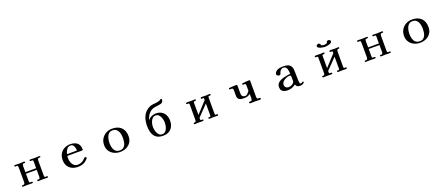

<svg xmlns="http://www.w3.org/2000/svg" viewBox="141 -2482 9717 4211"><g transform="rotate(-20 5000.0 -376.5)"><path d="M816 -17Q816 -5 810 -1.5Q804 2 793 2Q768 2 743 1Q718 0 692 0Q666 0 639.5 1.5Q613 3 586 3Q579 3 573 -0.5Q567 -4 567 -13Q567 -30 580 -30Q593 -30 604 -30Q627 -30 632.5 -46.5Q638 -63 638 -82Q638 -123 637.5 -162.5Q637 -202 637 -242H386V-67Q386 -52 390.5 -42Q395 -32 412 -32Q419 -32 425.5 -32.5Q432 -33 439 -33Q445 -33 454.5 -29Q464 -25 464 -17Q464 -4 454.5 -1Q445 2 434 2Q411 2 387 1Q363 0 340 0Q312 0 285 1.5Q258 3 230 3Q223 3 217 -0.5Q211 -4 211 -13Q211 -28 221.5 -29Q232 -30 242 -30Q270 -30 277.5 -46Q285 -62 285 -85Q285 -171 284.5 -256.5Q284 -342 284 -427Q284 -444 280 -457Q276 -470 254 -470Q248 -470 241.5 -469.5Q235 -469 229 -469Q221 -469 212.5 -471.5Q204 -474 204 -485Q204 -496 210.5 -500Q217 -504 227 -504Q253 -504 279 -502.5Q305 -501 331 -501Q356 -501 380 -503.5Q404 -506 429 -506Q436 -506 446 -502Q456 -498 456 -489Q456 -473 443.5 -472.5Q431 -472 420 -472Q397 -472 391 -455.5Q385 -439 385 -420Q385 -385 385.5 -349.5Q386 -314 386 -279H637Q637 -318 637.5 -357Q638 -396 638 -434Q638 -449 634 -459.5Q630 -470 612 -470Q605 -470 598.5 -469.5Q592 -469 585 -469Q577 -469 568.5 -471.5Q560 -474 560 -485Q560 -504 581 -504Q607 -504 633 -502.5Q659 -501 684 -501Q709 -501 734 -503.5Q759 -506 784 -506Q791 -506 801 -502Q811 -498 811 -489Q811 -473 798 -472.5Q785 -472 774 -472Q750 -472 744 -454Q738 -436 738 -417Q738 -329 738.5 -242Q739 -155 739 -67Q739 -53 743 -42.5Q747 -32 764 -32Q771 -32 777.5 -32.5Q784 -33 791 -33Q799 -33 807.5 -30.5Q816 -28 816 -17Z M1612 -339Q1611 -370 1602.5 -405Q1594 -440 1573.5 -465Q1553 -490 1514 -490Q1474 -490 1446.5 -466Q1419 -442 1403 -407Q1387 -372 1379 -338Q1396 -337 1413 -337Q1430 -337 1446 -337H1502Q1530 -337 1557 -337.5Q1584 -338 1612 -339ZM1757 -120Q1757 -110 1751 -101Q1740 -85 1716 -64.5Q1692 -44 1675 -33Q1640 -11 1597.5 -1.5Q1555 8 1513 8Q1434 8 1373.5 -22Q1313 -52 1278.5 -109Q1244 -166 1244 -247Q1244 -328 1279 -389.5Q1314 -451 1376.5 -485Q1439 -519 1519 -519Q1583 -519 1632 -498Q1681 -477 1709 -433.5Q1737 -390 1737 -322Q1737 -307 1730 -302.5Q1723 -298 1709 -298Q1681 -298 1652.5 -298.5Q1624 -299 1595 -299Q1540 -299 1484 -298.5Q1428 -298 1372 -298Q1369 -271 1369 -245Q1369 -211 1377.5 -175Q1386 -139 1404.5 -108Q1423 -77 1451.5 -57.5Q1480 -38 1520 -38Q1632 -38 1701 -125Q1706 -130 1711 -135Q1716 -140 1724 -140Q1732 -140 1744.5 -134.5Q1757 -129 1757 -120Z M2653 -249Q2653 -289 2646 -330.5Q2639 -372 2622 -407.5Q2605 -443 2573.5 -465Q2542 -487 2492 -487Q2446 -487 2416 -464Q2386 -441 2368.5 -404Q2351 -367 2344 -325.5Q2337 -284 2337 -247Q2337 -207 2344 -166Q2351 -125 2368.5 -91.5Q2386 -58 2418 -37.5Q2450 -17 2499 -17Q2547 -17 2577.5 -38.5Q2608 -60 2624.5 -94.5Q2641 -129 2647 -169.5Q2653 -210 2653 -249ZM2783 -246Q2783 -163 2744 -104Q2705 -45 2639.5 -14Q2574 17 2495 17Q2418 17 2353 -14.5Q2288 -46 2249.5 -104.5Q2211 -163 2211 -244Q2211 -327 2249 -390Q2287 -453 2352 -489Q2417 -525 2498 -525Q2631 -525 2707 -452.5Q2783 -380 2783 -246Z M3632 -253Q3632 -284 3624.5 -321.5Q3617 -359 3600.5 -393Q3584 -427 3557.5 -449Q3531 -471 3493 -471Q3455 -471 3428.5 -449Q3402 -427 3385 -392.5Q3368 -358 3360.5 -320.5Q3353 -283 3353 -253Q3353 -222 3360.5 -184Q3368 -146 3384.5 -111.5Q3401 -77 3427.5 -54.5Q3454 -32 3493 -32Q3532 -32 3559 -54Q3586 -76 3602 -111Q3618 -146 3625 -184Q3632 -222 3632 -253ZM3755 -253Q3755 -175 3724.5 -117Q3694 -59 3637.5 -27Q3581 5 3502 5Q3424 5 3373 -20.5Q3322 -46 3292.5 -91Q3263 -136 3251 -195.5Q3239 -255 3239 -323Q3239 -400 3258.5 -472Q3278 -544 3322 -602Q3366 -660 3439 -696Q3480 -716 3524.5 -719.5Q3569 -723 3614 -729Q3634 -732 3656.5 -737.5Q3679 -743 3696 -754Q3704 -760 3709.5 -765Q3715 -770 3727 -770Q3732 -770 3739 -766.5Q3746 -763 3746 -758Q3746 -717 3729 -696.5Q3712 -676 3684 -669Q3656 -662 3622 -658Q3582 -654 3542 -647Q3502 -640 3466 -621Q3432 -603 3406.5 -574Q3381 -545 3362 -511Q3337 -468 3323 -417Q3328 -425 3334 -431.5Q3340 -438 3346 -445Q3375 -474 3422 -492.5Q3469 -511 3509 -511Q3588 -511 3643 -478.5Q3698 -446 3726.5 -388Q3755 -330 3755 -253Z M4789 -19Q4789 -4 4779.5 -1.5Q4770 1 4758 1Q4739 1 4720 0Q4701 -1 4682 -1Q4658 -1 4634 0.5Q4610 2 4586 2Q4579 2 4570 -3.5Q4561 -9 4561 -16Q4561 -33 4573 -32.5Q4585 -32 4596 -32Q4612 -32 4617 -39.5Q4622 -47 4622 -62Q4622 -132 4621.5 -201Q4621 -270 4621 -340L4383 -93Q4383 -85 4382.5 -76Q4382 -67 4382 -59Q4382 -48 4386 -41Q4390 -34 4403 -34Q4409 -34 4414.5 -34.5Q4420 -35 4426 -35Q4432 -35 4440.5 -31Q4449 -27 4449 -19Q4449 -8 4438.5 -3.5Q4428 1 4418 1Q4398 1 4377.5 0Q4357 -1 4337 -1Q4312 -1 4287 0.5Q4262 2 4236 2Q4218 2 4218 -13Q4218 -18 4226 -25Q4234 -32 4238 -32Q4267 -32 4274 -45Q4281 -58 4281 -84V-436Q4281 -449 4277.5 -459.5Q4274 -470 4257 -470Q4252 -470 4246.5 -469.5Q4241 -469 4236 -469Q4229 -469 4220.5 -471.5Q4212 -474 4212 -484Q4212 -495 4222 -500.5Q4232 -506 4242 -506Q4268 -506 4293.5 -504.5Q4319 -503 4344 -503Q4362 -503 4380.5 -505Q4399 -507 4418 -507Q4425 -507 4433.5 -503.5Q4442 -500 4442 -492Q4442 -477 4433 -474.5Q4424 -472 4411.5 -472.5Q4399 -473 4390 -468.5Q4381 -464 4381 -445Q4381 -374 4381.5 -302.5Q4382 -231 4383 -160L4622 -420Q4622 -426 4622.5 -432Q4623 -438 4623 -444Q4623 -455 4619 -462.5Q4615 -470 4602 -470Q4596 -470 4590.5 -469.5Q4585 -469 4579 -469Q4572 -469 4563.5 -471.5Q4555 -474 4555 -484Q4555 -494 4559 -500Q4563 -506 4574 -506Q4602 -506 4629.5 -504.5Q4657 -503 4685 -503Q4705 -503 4725 -505.5Q4745 -508 4765 -508Q4773 -508 4779 -505Q4785 -502 4785 -492Q4785 -477 4775.5 -474.5Q4766 -472 4753.5 -472.5Q4741 -473 4731.5 -468Q4722 -463 4722 -443V-61Q4722 -51 4726 -42.5Q4730 -34 4743 -34Q4749 -34 4754.5 -34.5Q4760 -35 4766 -35Q4772 -35 4780.5 -31Q4789 -27 4789 -19Z M5790 -34Q5790 -10 5765 -10Q5737 -10 5710 -11.5Q5683 -13 5655 -13Q5628 -13 5601.5 -11.5Q5575 -10 5548 -10Q5538 -10 5528.5 -13Q5519 -16 5519 -29Q5519 -49 5532 -49Q5545 -49 5558 -49Q5576 -49 5584.5 -60Q5593 -71 5595 -87Q5597 -103 5597 -116Q5597 -139 5596.5 -163Q5596 -187 5596 -210Q5568 -184 5534 -173Q5500 -162 5462 -162Q5433 -162 5401 -164.5Q5369 -167 5343.5 -181Q5318 -195 5305 -227Q5297 -248 5297.5 -279.5Q5298 -311 5298 -334V-403Q5298 -419 5291 -435Q5284 -451 5264 -451Q5257 -451 5249.5 -450.5Q5242 -450 5234 -450Q5224 -450 5214.5 -452.5Q5205 -455 5205 -468Q5205 -474 5209 -479Q5213 -483 5236.5 -485.5Q5260 -488 5291 -489.5Q5322 -491 5348 -492Q5374 -493 5383 -493Q5387 -493 5396.5 -489Q5406 -485 5406 -480Q5406 -432 5406.5 -384.5Q5407 -337 5407 -289Q5407 -276 5408.5 -262.5Q5410 -249 5416 -238Q5426 -217 5449 -208Q5472 -199 5493 -199Q5522 -199 5543 -221.5Q5564 -244 5580 -264Q5583 -267 5588 -274Q5593 -281 5593 -285V-406Q5593 -425 5588 -436.5Q5583 -448 5560 -448Q5554 -448 5547.5 -447.5Q5541 -447 5535 -447Q5529 -447 5520 -452Q5511 -457 5511 -464Q5511 -472 5517 -477Q5522 -480 5545 -483Q5568 -486 5597.5 -488.5Q5627 -491 5652 -492Q5677 -493 5686 -493Q5692 -493 5698 -490.5Q5704 -488 5704 -480Q5704 -385 5704.5 -289Q5705 -193 5705 -98Q5705 -82 5709.5 -67Q5714 -52 5734 -52Q5742 -52 5749.5 -52.5Q5757 -53 5764 -53Q5772 -53 5781 -48Q5790 -43 5790 -34Z M6586 -172Q6586 -177 6586 -192.5Q6586 -208 6585 -225.5Q6584 -243 6583.5 -257Q6583 -271 6581 -273Q6576 -281 6570.5 -282.5Q6565 -284 6556 -284Q6528 -284 6495 -274Q6462 -264 6432 -245Q6402 -226 6382.5 -200Q6363 -174 6363 -142Q6363 -102 6387.5 -78.5Q6412 -55 6451 -55Q6480 -55 6511 -67.5Q6542 -80 6562 -101Q6570 -109 6578 -121Q6586 -133 6586 -144ZM6799 -48Q6799 -43 6795 -39Q6778 -15 6752 -6Q6726 3 6697 3Q6658 3 6634.5 -11Q6611 -25 6598 -63Q6558 -32 6511 -14.5Q6464 3 6414 3Q6370 3 6332.5 -8Q6295 -19 6272.5 -47.5Q6250 -76 6250 -127Q6250 -173 6273 -204.5Q6296 -236 6333.5 -256.5Q6371 -277 6415.5 -289Q6460 -301 6503.5 -308Q6547 -315 6581 -320Q6581 -345 6578 -375Q6575 -405 6566 -433Q6557 -461 6537.5 -479Q6518 -497 6485 -497Q6445 -497 6419 -468.5Q6393 -440 6383 -403Q6382 -399 6381 -393.5Q6380 -388 6377 -383Q6371 -375 6362.5 -371.5Q6354 -368 6344 -368Q6328 -368 6307.5 -381Q6287 -394 6287 -413Q6287 -438 6302 -458Q6323 -488 6356 -502.5Q6389 -517 6426 -521.5Q6463 -526 6496 -526Q6527 -526 6559 -520.5Q6591 -515 6619.5 -500.5Q6648 -486 6666 -457Q6685 -428 6689 -393.5Q6693 -359 6694 -325Q6695 -290 6695 -255Q6695 -220 6696 -185Q6696 -175 6696.5 -154.5Q6697 -134 6699 -110.5Q6701 -87 6704.5 -68.5Q6708 -50 6714 -44Q6718 -41 6727 -41Q6748 -41 6759.5 -52.5Q6771 -64 6784 -64Q6789 -64 6794 -58.5Q6799 -53 6799 -48Z M7792 -19Q7792 -6 7784 -2Q7776 2 7765 2Q7745 2 7724.5 1Q7704 0 7684 0Q7660 0 7636.5 1.5Q7613 3 7589 3Q7582 3 7573 -2.5Q7564 -8 7564 -16Q7564 -33 7584 -33Q7589 -33 7593.5 -32.5Q7598 -32 7602 -32Q7617 -32 7621 -38.5Q7625 -45 7625 -58Q7625 -129 7624.5 -199Q7624 -269 7624 -339L7385 -93Q7385 -85 7384.5 -76.5Q7384 -68 7384 -60Q7384 -50 7388 -42Q7392 -34 7405 -34Q7411 -34 7417 -34.5Q7423 -35 7429 -35Q7435 -35 7443.5 -31Q7452 -27 7452 -19Q7452 -3 7442 -0.5Q7432 2 7420 2Q7400 2 7379.5 1Q7359 0 7339 0Q7316 0 7292 1.5Q7268 3 7245 3Q7237 3 7228.5 0.5Q7220 -2 7220 -13Q7220 -31 7233.5 -32Q7247 -33 7260 -33Q7270 -33 7275 -42.5Q7280 -52 7282 -64Q7284 -76 7284 -83Q7284 -171 7283.5 -259Q7283 -347 7283 -435Q7283 -449 7279.5 -459Q7276 -469 7259 -469Q7254 -469 7248.5 -468.5Q7243 -468 7238 -468Q7230 -468 7222.5 -470.5Q7215 -473 7215 -483Q7215 -494 7225 -500Q7235 -506 7245 -506Q7273 -506 7300.5 -504.5Q7328 -503 7356 -503Q7373 -503 7389 -505.5Q7405 -508 7421 -508Q7430 -508 7437.5 -505Q7445 -502 7445 -491Q7445 -477 7436 -474.5Q7427 -472 7414.5 -472Q7402 -472 7393 -467.5Q7384 -463 7384 -444Q7384 -373 7384.5 -301.5Q7385 -230 7385 -159L7624 -420Q7624 -426 7624.5 -432.5Q7625 -439 7625 -445Q7625 -469 7604 -469Q7598 -469 7592.5 -468.5Q7587 -468 7581 -468Q7573 -468 7565.5 -470.5Q7558 -473 7558 -483Q7558 -495 7568 -500.5Q7578 -506 7588 -506Q7616 -506 7643.5 -504.5Q7671 -503 7699 -503Q7714 -503 7729 -504.5Q7744 -506 7758 -507Q7768 -508 7777.5 -506Q7787 -504 7787 -491Q7787 -477 7780.5 -474Q7774 -471 7765 -471.5Q7756 -472 7747 -469.5Q7738 -467 7731.5 -455.5Q7725 -444 7725 -417Q7725 -329 7724.5 -240.5Q7724 -152 7724 -63Q7724 -52 7728.5 -43Q7733 -34 7746 -34Q7752 -34 7757.5 -34.5Q7763 -35 7769 -35Q7775 -35 7783.5 -31Q7792 -27 7792 -19ZM7667 -688Q7667 -666 7647.5 -651.5Q7628 -637 7599.5 -628.5Q7571 -620 7543.5 -616.5Q7516 -613 7500 -613Q7484 -613 7457 -617Q7430 -621 7401.5 -629.5Q7373 -638 7353.5 -652.5Q7334 -667 7334 -688Q7334 -704 7352 -716Q7370 -728 7384 -728Q7398 -728 7414.5 -716Q7431 -704 7431 -689Q7431 -682 7428 -676Q7445 -669 7462 -664.5Q7479 -660 7497 -660Q7517 -660 7536 -665Q7555 -670 7573 -677Q7570 -683 7570 -689Q7570 -703 7586.5 -715.5Q7603 -728 7616 -728Q7630 -728 7648.5 -715.5Q7667 -703 7667 -688Z M8816 -17Q8816 -5 8810 -1.5Q8804 2 8793 2Q8768 2 8743 1Q8718 0 8692 0Q8666 0 8639.5 1.5Q8613 3 8586 3Q8579 3 8573 -0.5Q8567 -4 8567 -13Q8567 -30 8580 -30Q8593 -30 8604 -30Q8627 -30 8632.5 -46.5Q8638 -63 8638 -82Q8638 -123 8637.5 -162.5Q8637 -202 8637 -242H8386V-67Q8386 -52 8390.5 -42Q8395 -32 8412 -32Q8419 -32 8425.5 -32.5Q8432 -33 8439 -33Q8445 -33 8454.5 -29Q8464 -25 8464 -17Q8464 -4 8454.5 -1Q8445 2 8434 2Q8411 2 8387 1Q8363 0 8340 0Q8312 0 8285 1.5Q8258 3 8230 3Q8223 3 8217 -0.5Q8211 -4 8211 -13Q8211 -28 8221.5 -29Q8232 -30 8242 -30Q8270 -30 8277.5 -46Q8285 -62 8285 -85Q8285 -171 8284.5 -256.5Q8284 -342 8284 -427Q8284 -444 8280 -457Q8276 -470 8254 -470Q8248 -470 8241.5 -469.5Q8235 -469 8229 -469Q8221 -469 8212.5 -471.5Q8204 -474 8204 -485Q8204 -496 8210.5 -500Q8217 -504 8227 -504Q8253 -504 8279 -502.5Q8305 -501 8331 -501Q8356 -501 8380 -503.5Q8404 -506 8429 -506Q8436 -506 8446 -502Q8456 -498 8456 -489Q8456 -473 8443.5 -472.5Q8431 -472 8420 -472Q8397 -472 8391 -455.5Q8385 -439 8385 -420Q8385 -385 8385.5 -349.5Q8386 -314 8386 -279H8637Q8637 -318 8637.5 -357Q8638 -396 8638 -434Q8638 -449 8634 -459.5Q8630 -470 8612 -470Q8605 -470 8598.5 -469.5Q8592 -469 8585 -469Q8577 -469 8568.5 -471.5Q8560 -474 8560 -485Q8560 -504 8581 -504Q8607 -504 8633 -502.5Q8659 -501 8684 -501Q8709 -501 8734 -503.5Q8759 -506 8784 -506Q8791 -506 8801 -502Q8811 -498 8811 -489Q8811 -473 8798 -472.5Q8785 -472 8774 -472Q8750 -472 8744 -454Q8738 -436 8738 -417Q8738 -329 8738.5 -242Q8739 -155 8739 -67Q8739 -53 8743 -42.5Q8747 -32 8764 -32Q8771 -32 8777.5 -32.5Q8784 -33 8791 -33Q8799 -33 8807.5 -30.5Q8816 -28 8816 -17Z M9653 -249Q9653 -289 9646 -330.5Q9639 -372 9622 -407.5Q9605 -443 9573.5 -465Q9542 -487 9492 -487Q9446 -487 9416 -464Q9386 -441 9368.5 -404Q9351 -367 9344 -325.5Q9337 -284 9337 -247Q9337 -207 9344 -166Q9351 -125 9368.5 -91.5Q9386 -58 9418 -37.5Q9450 -17 9499 -17Q9547 -17 9577.5 -38.5Q9608 -60 9624.5 -94.5Q9641 -129 9647 -169.5Q9653 -210 9653 -249ZM9783 -246Q9783 -163 9744 -104Q9705 -45 9639.5 -14Q9574 17 9495 17Q9418 17 9353 -14.5Q9288 -46 9249.5 -104.5Q9211 -163 9211 -244Q9211 -327 9249 -390Q9287 -453 9352 -489Q9417 -525 9498 -525Q9631 -525 9707 -452.5Q9783 -380 9783 -246Z"/></g></svg>

Font: Kaisei Decol
Style: Bold
Weight: 700
Designer: Font-Kai, 金井和夫
Foundry: KAZUO KANAI
Version: Version 5.003